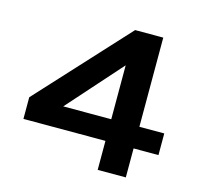

<svg xmlns="http://www.w3.org/2000/svg" viewBox="-96 -606 903 857"><g transform="rotate(15 355.5 -178.0)"><path d="M556 -501V145H426V-396L465 -382L165 -45L146 -89H442V11H47V-89L426 -501ZM540 11V-89H671V11Z"/></g></svg>

Font: Syne
Style: Bold
Weight: 700
Designer: Lucas Descroix
Foundry: Bonjour Monde
Version: Version 2.200